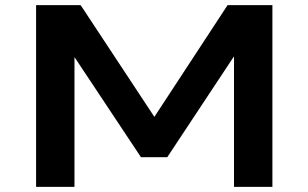

<svg xmlns="http://www.w3.org/2000/svg" viewBox="-20 -725 1196 745"><path d="M120 0V-705H293L582 -267H576L863 -705H1037V0H888V-505H887L629 -115H527L268 -505H269V0Z"/></svg>

Font: Nunito Sans 7pt Expanded
Style: Bold
Weight: 700
Width: 7
Designer: Vernon Adams
Foundry: Vernon Adams
Version: Version 3.101;gftools[0.9.27]